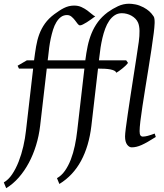

<svg xmlns="http://www.w3.org/2000/svg" viewBox="-69 -762 870 1019"><path d="M436.5 -675.3Q426.3 -668 414.6 -659.4Q402.8 -650.9 391.6 -643.8Q380.4 -636.7 370.8 -632.1Q361.3 -627.4 355.5 -627.4Q349.1 -627.4 342.8 -636Q336.4 -644.5 328.6 -654.8Q320.8 -665 310.5 -673.6Q300.3 -682.1 286.6 -682.1Q268.6 -682.1 254.6 -671.9Q240.7 -661.6 230.2 -644.3Q219.7 -627 212.6 -604.5Q205.6 -582 200.4 -557.9Q195.3 -533.7 192.1 -509.5Q189 -485.4 187 -464.8L184.1 -441.9H383.8Q388.7 -481 396.2 -517.1Q403.8 -553.2 417 -585.4Q430.2 -617.7 450.9 -645.8Q471.7 -673.8 502.4 -696.8Q528.8 -715.8 557.1 -729Q585.4 -742.2 615.7 -742.2Q630.9 -742.2 650.1 -738.5Q669.4 -734.9 692.4 -723.1Q710.4 -713.4 722.7 -702.6Q734.9 -691.9 746.1 -675.3Q749.5 -670.4 750.7 -661.1Q752 -651.9 751.7 -639.9Q751.5 -627.9 750 -614.5Q748.5 -601.1 747.1 -587.9Q742.2 -547.9 734.6 -498.8Q727.1 -449.7 718.8 -397.7Q710.4 -345.7 702.1 -294.2Q693.8 -242.7 687 -198Q680.2 -153.3 676 -118.7Q671.9 -84 671.9 -65.9Q671.9 -49.3 676.5 -43.2Q681.2 -37.1 689 -37.1Q700.2 -37.1 715.1 -41Q730 -44.9 752 -53.2L757.8 -35.2Q733.9 -20 715.6 -9.5Q697.3 1 682.4 7.6Q667.5 14.2 654.8 17.1Q642.1 20 629.9 20Q616.2 20 605.5 5.4Q594.7 -9.3 594.7 -38.1Q594.7 -49.8 598.6 -81.1Q602.5 -112.3 608.9 -155.3Q615.2 -198.2 623 -249.5Q630.9 -300.8 638.9 -352.5Q647 -404.3 654.5 -452.9Q662.1 -501.5 667.5 -540Q671.9 -571.8 671.4 -598.4Q670.9 -625 663.6 -642.1Q658.7 -653.3 649.7 -662.6Q640.6 -671.9 628.9 -678.5Q617.2 -685.1 604 -688.5Q590.8 -691.9 577.6 -691.9Q556.2 -691.9 539.6 -680.9Q522.9 -669.9 510.5 -651.6Q498 -633.3 489.3 -609.6Q480.5 -585.9 474.6 -560.5Q468.8 -535.2 464.8 -510.3Q460.9 -485.4 459 -464.8L456.1 -441.9H600.6L610.4 -428.2Q605.5 -421.4 597.2 -413.3Q588.9 -405.3 579.6 -397.9Q570.3 -390.6 561.8 -384.5Q553.2 -378.4 548.3 -376Q545.9 -382.8 537.6 -387Q529.3 -391.1 516.8 -393.6Q504.4 -396 488.3 -397Q472.2 -397.9 454.1 -397.9H451.2L416 -94.2Q403.3 13.7 361.1 91.8Q318.8 169.9 246.1 214.4L233.4 183.6Q257.8 169.9 275.9 144Q293.9 118.2 306.9 84.5Q319.8 50.8 328.1 11.5Q336.4 -27.8 340.8 -67.9L378.9 -397.9H179.2L144 -94.2Q137.7 -40.5 122.3 9.5Q106.9 59.6 83.7 102.8Q60.5 146 30.3 180.4Q0 214.8 -36.1 236.8L-48.8 206.1Q-24.4 192.4 -4.6 163.1Q15.1 133.8 30 95.7Q44.9 57.6 54.7 14.9Q64.5 -27.8 68.8 -67.9L106.9 -397.9H31.7L24.4 -413.1L73.7 -441.9H111.8Q116.7 -481 122.6 -515.6Q128.4 -550.3 139.6 -580.6Q150.9 -610.8 169.9 -637.5Q189 -664.1 219.7 -687Q232.9 -696.3 245.1 -704.6Q257.3 -712.9 270 -719.2Q282.7 -725.6 296.1 -729Q309.6 -732.4 324.7 -732.4Q346.2 -732.4 363.5 -724.4Q380.9 -716.3 394.5 -706.3Q408.2 -696.3 418.7 -687Q429.2 -677.7 436.5 -675.3Z"/></svg>

Font: Gentium
Style: Italic
Weight: 400
Italic angle: -7°
Designer: J. Victor Gaultney
Version: Version 1.02; 2005; OFL release